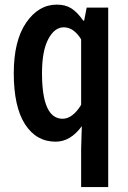

<svg xmlns="http://www.w3.org/2000/svg" viewBox="-20 -584 540 810"><path d="M322.3 205.1V43L325.2 -51.8Q277.3 13.7 214.8 13.7Q132.8 13.7 85.4 -60.1Q38.1 -133.8 38.1 -275.4Q38.1 -412.1 90.3 -488.3Q142.6 -564.5 219.7 -564.5Q255.9 -564.5 280.8 -548.8Q305.7 -533.2 331.1 -497.1H335L345.7 -551.8H436.5V205.1ZM244.1 -83Q286.1 -83 322.3 -141.6V-418Q291 -468.8 249 -468.8Q210 -468.8 183.6 -418.9Q157.2 -369.1 157.2 -275.4Q157.2 -83 244.1 -83Z"/></svg>

Font: GenEi Gothic M SemiBold
Style: Regular
Weight: 500
Designer: o_tamon (Modified); [Source Han Sans]
Ryoko NISHIZUKA  (kana & ideographs); Paul D. Hunt (Latin, Greek & Cyrillic); Wenl
Version: Version 1.1a;Original Version 1.004